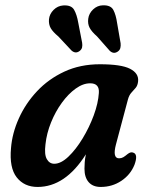

<svg xmlns="http://www.w3.org/2000/svg" viewBox="-20 -711 578 741"><path d="M427.5 -153.5Q413.5 -100 439.5 -100Q448.5 -100 455.8 -104.2Q463 -108.5 472.5 -116.5Q484.5 -126 494 -122Q514 -116 499 -75Q483.5 -36.5 448.2 -13Q413 10.5 368.5 10.5Q338.5 10.5 322.2 -8Q306 -26.5 306 -60Q306 -72 307 -85.2Q308 -98.5 311.5 -115.5Q232 10.5 125 10.5Q73.5 10.5 44.5 -26.5Q15.5 -63.5 22.5 -139.5Q27 -197 52.8 -254.2Q78.5 -311.5 122.8 -358.8Q167 -406 228.2 -434.5Q289.5 -463 365.5 -463Q448 -463 482 -445.5Q516 -428 513 -397.5Q511.5 -381.5 503.8 -372.2Q496 -363 487.2 -353.5Q478.5 -344 474 -328ZM155.5 -154Q150.5 -114.5 160.8 -96.8Q171 -79 189.5 -79Q215 -79 243.8 -106.2Q272.5 -133.5 298.5 -176.2Q324.5 -219 341.8 -265.8Q359 -312.5 361.5 -352Q364.5 -389.5 328 -389.5Q300.5 -389.5 272 -369Q243.5 -348.5 218.8 -314.5Q194 -280.5 177 -238.5Q160 -196.5 155.5 -154ZM432 -622 445.5 -544Q446.5 -534.5 444.5 -526Q442.5 -517.5 434.5 -512Q418.5 -501 403.5 -515L354.5 -570.5Q333.5 -589 325.8 -604Q318 -619 320.5 -638.5Q323 -659 339.2 -674.5Q355.5 -690 377 -690.5Q407.5 -691.5 417.5 -672.5Q427.5 -653.5 432 -622ZM282 -623.5 297 -546Q298.5 -536.5 296.8 -528.2Q295 -520 287 -514Q271.5 -502.5 256 -516L205.5 -570Q184 -588 175.8 -602.2Q167.5 -616.5 169 -636.5Q171 -657 186.8 -672.8Q202.5 -688.5 224 -690Q255 -692 265.8 -673.5Q276.5 -655 282 -623.5Z"/></svg>

Font: Fraunces 72pt S100 SemiBold
Style: Italic
Weight: 600
Italic angle: -16°
Version: Version 1.000; ttfautohint (v1.8.3)